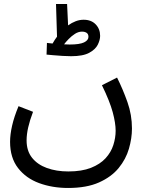

<svg xmlns="http://www.w3.org/2000/svg" viewBox="-20 -703 725 953"><path d="M30 1Q30 -35 40 -79Q50 -123 72 -176L144 -148Q128 -106 120 -71Q112 -36 112 -6Q112 46 139 80Q166 114 213 131Q260 148 319 148Q386 148 431.5 130Q477 112 504 82.5Q531 53 542.5 17Q554 -19 554 -54Q554 -92 539.5 -146Q525 -200 486 -280L561 -318Q590 -260 612.5 -196.5Q635 -133 635 -65Q635 -17 620 35Q605 87 569 131Q533 175 471.5 202.5Q410 230 318 230Q240 230 174.5 206Q109 182 69.5 131Q30 80 30 1ZM333 -424Q315 -424 290.5 -425.5Q266 -427 244 -429Q222 -431 211 -432L213 -490Q219 -489 226 -488.5Q233 -488 241 -487Q251 -505 263 -521L258 -683H313L318 -577Q336 -590 355.5 -597.5Q375 -605 395 -605Q433 -605 455 -582Q477 -559 477 -525Q477 -505 465.5 -481.5Q454 -458 423 -441Q392 -424 333 -424ZM387 -546Q369 -546 352 -535Q335 -524 320.5 -509Q306 -494 298 -483Q314 -482 326 -482Q375 -482 397 -492.5Q419 -503 419 -520Q419 -534 410 -540Q401 -546 387 -546Z"/></svg>

Font: Noto Sans Living
Style: Regular
Weight: 400
Designer: Monotype Design Team
Foundry: Monotype Imaging Inc.
Version: Version 2.013; ttfautohint (v1.8.4.7-5d5b)